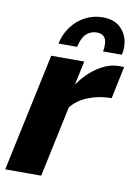

<svg xmlns="http://www.w3.org/2000/svg" viewBox="-93 -785 601 841"><g transform="rotate(10 207.5 -365.0)"><path d="M102 -525H249L226 -419Q264 -472 310.5 -502Q357 -532 402 -532Q413 -532 417.5 -532Q422 -532 425 -531L395 -388Q341 -388 293 -369.5Q245 -351 217 -315L150 0H-10ZM124 -583Q133 -626 158 -659.5Q183 -693 219 -711.5Q255 -730 296 -730Q351 -730 380.5 -697Q410 -664 410 -616Q410 -608 409 -600Q408 -592 406 -583H322Q324 -591 324.5 -598.5Q325 -606 325 -613Q325 -660 281 -660Q255 -660 235.5 -642.5Q216 -625 207 -583Z"/></g></svg>

Font: Raleway Thin ExtraBold
Style: Italic
Weight: 800
Italic angle: -12°
Version: Version 4.026